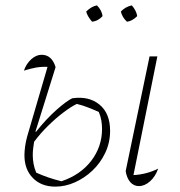

<svg xmlns="http://www.w3.org/2000/svg" viewBox="-20 -688 671 715"><path d="M186 7Q134 7 102.5 -25Q71 -57 71 -110Q71 -124 73.5 -142.5Q76 -161 81 -179L157 -439Q133 -440 112 -436Q91 -432 69 -425Q78 -451 96.5 -467.5Q115 -484 135 -484Q173 -484 187 -438L112 -198L114 -197Q153 -246 190.5 -279Q228 -312 249 -322Q311 -331 350.5 -298.5Q390 -266 390 -201Q390 -157 372 -119Q354 -81 324.5 -53Q295 -25 259 -9Q223 7 186 7ZM569 -60Q559 -31 539 -13Q519 5 497 5Q478 5 465 -10Q452 -25 448 -51L537 -478H566L477 -36Q500 -37 523.5 -43Q547 -49 569 -60ZM102 -110Q102 -95 105 -78Q108 -61 115 -45Q137 -35 160.5 -27Q184 -19 209 -13Q280 -37 320 -89.5Q360 -142 360 -208Q360 -223 357.5 -238.5Q355 -254 348 -271Q328 -280 307.5 -288Q287 -296 266 -301Q245 -291 216.5 -269.5Q188 -248 159 -219.5Q130 -191 107 -160Q105 -148 103.5 -135.5Q102 -123 102 -110ZM341 -668Q359 -650 362 -628Q346 -610 323 -607Q305 -628 301 -645Q320 -664 341 -668ZM471 -668Q488 -648 491 -628Q473 -610 453 -607Q436 -622 430 -645Q447 -663 471 -668Z"/></svg>

Font: Piazzolla Thin
Style: Italic
Weight: 100
Italic angle: -11.3°
Designer: Juan Pablo del Peral
Foundry: Huerta Tipografica
Version: Version 1.330